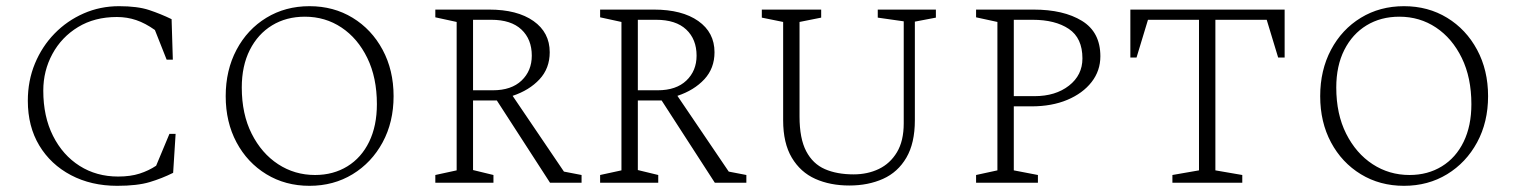

<svg xmlns="http://www.w3.org/2000/svg" viewBox="-20 -591 4903 621"><path d="M359 10Q275 10 209.5 -24.5Q144 -59 107 -120.5Q70 -182 70 -265Q70 -330 93 -385.5Q116 -441 156.5 -482.5Q197 -524 250.5 -547.5Q304 -571 365 -571Q425 -571 462.5 -558.5Q500 -546 535 -529L539 -398H519L481 -494Q450 -516 420.5 -526Q391 -536 358 -536Q286 -536 232.5 -503.5Q179 -471 149.5 -416.5Q120 -362 120 -298Q120 -214 151.5 -151.5Q183 -89 237.5 -54.5Q292 -20 362 -20Q402 -20 431.5 -29.5Q461 -39 485 -55L528 -158H548L540 -32Q504 -14 464 -2Q424 10 359 10Z M981 10Q903 10 841.5 -27.5Q780 -65 745 -130.5Q710 -196 710 -280Q710 -364 745 -430Q780 -496 841.5 -533.5Q903 -571 981 -571Q1059 -571 1120.5 -533.5Q1182 -496 1217.5 -430Q1253 -364 1253 -280Q1253 -196 1217.5 -130.5Q1182 -65 1120.5 -27.5Q1059 10 981 10ZM999 -25Q1058 -25 1103.5 -53Q1149 -81 1174 -132.5Q1199 -184 1199 -254Q1199 -340 1168 -403.5Q1137 -467 1084.5 -502Q1032 -537 966 -537Q906 -537 860 -509Q814 -481 788 -429.5Q762 -378 762 -308Q762 -222 794 -158.5Q826 -95 879.5 -60Q933 -25 999 -25Z M1388 0V-25L1457 -40V-520L1388 -535V-560H1562Q1653 -560 1705.5 -523Q1758 -486 1758 -422Q1758 -370 1725 -334.5Q1692 -299 1638 -281L1804 -36L1861 -25V0H1759L1587 -266H1510V-41L1576 -25V0ZM1569 -527H1510V-299H1574Q1634 -299 1667 -330.5Q1700 -362 1700 -411Q1700 -464 1666.5 -495.5Q1633 -527 1569 -527Z M1921 0V-25L1990 -40V-520L1921 -535V-560H2095Q2186 -560 2238.5 -523Q2291 -486 2291 -422Q2291 -370 2258 -334.5Q2225 -299 2171 -281L2337 -36L2394 -25V0H2292L2120 -266H2043V-41L2109 -25V0ZM2102 -527H2043V-299H2107Q2167 -299 2200 -330.5Q2233 -362 2233 -411Q2233 -464 2199.5 -495.5Q2166 -527 2102 -527Z M2727 9Q2665 9 2617 -12.5Q2569 -34 2541 -81Q2513 -128 2513 -202V-520L2444 -534V-560H2636V-534L2566 -520V-214Q2566 -143 2587.5 -102Q2609 -61 2648 -44Q2687 -27 2741 -27Q2786 -27 2822.5 -44.5Q2859 -62 2881 -98.5Q2903 -135 2903 -192V-522L2819 -534V-560H3007V-534L2939 -521V-202Q2939 -128 2911.5 -81Q2884 -34 2836 -12.5Q2788 9 2727 9Z M3137 0V-25L3206 -40V-520L3137 -535V-560H3323Q3420 -560 3479.5 -523.5Q3539 -487 3539 -409Q3539 -362 3510.5 -325.5Q3482 -289 3432 -268Q3382 -247 3316 -247H3259V-40L3337 -25V0ZM3259 -527V-280H3326Q3394 -280 3437.5 -314Q3481 -348 3481 -402Q3481 -468 3437 -497.5Q3393 -527 3320 -527Z M3772 0V-25L3858 -40V-527H3693L3656 -405H3636V-560H4135V-405H4114L4077 -527H3911V-40L3998 -25V0Z M4521 10Q4443 10 4381.5 -27.5Q4320 -65 4285 -130.5Q4250 -196 4250 -280Q4250 -364 4285 -430Q4320 -496 4381.5 -533.5Q4443 -571 4521 -571Q4599 -571 4660.5 -533.5Q4722 -496 4757.5 -430Q4793 -364 4793 -280Q4793 -196 4757.5 -130.5Q4722 -65 4660.5 -27.5Q4599 10 4521 10ZM4539 -25Q4598 -25 4643.5 -53Q4689 -81 4714 -132.5Q4739 -184 4739 -254Q4739 -340 4708 -403.5Q4677 -467 4624.5 -502Q4572 -537 4506 -537Q4446 -537 4400 -509Q4354 -481 4328 -429.5Q4302 -378 4302 -308Q4302 -222 4334 -158.5Q4366 -95 4419.5 -60Q4473 -25 4539 -25Z"/></svg>

Font: Spectral SC ExtraLight
Style: Regular
Weight: 275
Designer: Jean-Baptiste Levee
Foundry: Production Type
Version: Version 2.001